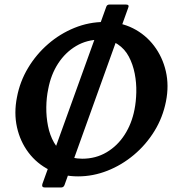

<svg xmlns="http://www.w3.org/2000/svg" viewBox="-20 -768 763 848"><path d="M449 -737Q452 -748 464 -748H536Q553 -748 546 -733L265 49Q261 60 250 60H178Q163 60 167 45ZM442 -671Q512 -671 567.5 -643Q623 -615 660.5 -565.5Q698 -516 712.5 -453Q727 -390 713 -320Q699 -249 662 -189Q625 -129 571.5 -84Q518 -39 454.5 -14Q391 11 325 11Q255 11 199 -17Q143 -45 106 -94Q69 -143 55 -206Q41 -269 55 -339Q68 -408 104 -468Q140 -528 192.5 -573.5Q245 -619 309 -645Q373 -671 442 -671ZM423 -593Q364 -593 316.5 -565Q269 -537 237 -488Q205 -439 193 -375Q185 -337 184.5 -294.5Q184 -252 192 -211.5Q200 -171 218.5 -138.5Q237 -106 268 -86.5Q299 -67 343 -67Q403 -67 451 -95.5Q499 -124 530.5 -173Q562 -222 574 -284Q581 -319 582 -360.5Q583 -402 575 -443Q567 -484 549 -518Q531 -552 500 -572.5Q469 -593 423 -593Z"/></svg>

Font: Young Serif Light
Style: Italic
Weight: 300
Italic angle: -10.979°
Designer: Bastien Sozeau
Foundry: NBR — Bastien Sozeau
Version: Version 5.001